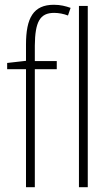

<svg xmlns="http://www.w3.org/2000/svg" viewBox="-20 -785 463 805"><path d="M218 -495V-529H126V-594C127 -693 147 -731 207 -731C226 -731 247 -727 265 -720L276 -752C256 -759 234 -765 206 -765C120 -765 89 -710 89 -598V-530L10 -521V-495H89V0H126V-495ZM348 0V-760H311V0Z"/></svg>

Font: Noto Sans Condensed ExtraLight
Style: Regular
Weight: 200
Width: 3
Designer: Monotype Design Team
Foundry: Monotype Imaging Inc.
Version: Version 2.013